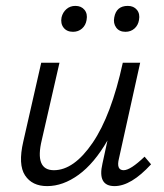

<svg xmlns="http://www.w3.org/2000/svg" viewBox="-20 -627 558 652"><path d="M228 -519Q207 -519 196 -533Q185 -547 189 -568Q193 -585 205.5 -596Q218 -607 236 -607Q256 -607 267 -593.5Q278 -580 274 -559Q271 -541 258.5 -530Q246 -519 228 -519ZM406 -519Q385 -519 374.5 -533.5Q364 -548 368 -568Q375 -607 414 -607Q434 -607 445 -593.5Q456 -580 452 -559Q449 -541 436.5 -530Q424 -519 406 -519ZM471 -95 493 -69Q425 5 369 5Q310 5 328 -72L345 -150Q300 -72 247 -33.5Q194 5 140 5Q89 5 65 -31.5Q41 -68 59 -146L120 -414H182L122 -152Q97 -49 163 -49Q231 -49 294.5 -142Q358 -235 397 -414H456L384 -89Q374 -49 400 -49Q423 -49 471 -95Z"/></svg>

Font: EauTestInfant
Style: Italic
Weight: 400
Italic angle: -12°
Designer: Christian Thalmann (Catharsis Fonts)
Version: Version 0.001;PS 000.001;hotconv 1.0.88;makeotf.lib2.5.64775